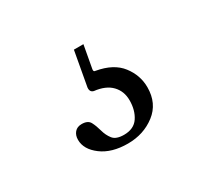

<svg xmlns="http://www.w3.org/2000/svg" viewBox="-64 -99 429 402"><g transform="rotate(-30 150.5 101.5)"><path d="M170 -12 160 43Q159 49 164 49Q204 56 222.5 80Q241 104 241 133Q241 172 213 193.5Q185 215 147 215Q108 215 84 197Q60 179 60 156Q60 145 66 138Q72 131 83 131Q98 131 103 140.5Q108 150 111.5 163Q115 176 122.5 185.5Q130 195 149 195Q173 195 184 178.5Q195 162 195 138Q195 116 181 101.5Q167 87 140 84Q131 82 132 71L147 -12Z"/></g></svg>

Font: Instrument Serif
Style: Regular
Weight: 400
Designer: Rodrigo Fuenzalida
Foundry: fragTYPE
Version: Version 1.000; ttfautohint (v1.8.4.7-5d5b);gftools[0.9.27]